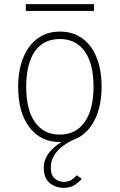

<svg xmlns="http://www.w3.org/2000/svg" viewBox="-20 -676 580 930"><path d="M270 12Q176.5 12 122.2 -59.8Q68 -131.5 68 -255Q68 -337 92.8 -397.2Q117.5 -457.5 162.8 -490.2Q208 -523 270 -523Q332.5 -523 377.8 -490.8Q423 -458.5 447.5 -398.5Q472 -338.5 472 -256Q472 -174 447.2 -113.8Q422.5 -53.5 377.2 -20.8Q332 12 270 12ZM270 -24Q347.5 -24 390.2 -85Q433 -146 433 -256Q433 -367 390.5 -427Q348 -487 270 -487Q190.5 -487 148.8 -427.2Q107 -367.5 107 -255Q107 -144 149.5 -84Q192 -24 270 -24ZM288 234Q250 234 221 210.5Q192 187 192 136Q192 89.5 229.8 49.8Q267.5 10 328 -10H360Q315 8.5 285.2 30.8Q255.5 53 240.8 79.2Q226 105.5 226 136Q226 173.5 245.8 189.2Q265.5 205 288 205Q313.5 205 328.8 193.5Q344 182 352 173L376 190Q362.5 206.5 341 220.2Q319.5 234 288 234ZM105 -623V-656H435V-623Z"/></svg>

Font: Overpass Thin
Style: Regular
Weight: 250
Designer: Delve Withrington, Dave Bailey, Thomas Jockin
Foundry: Delve Fonts LLC
Version: Version 4.000